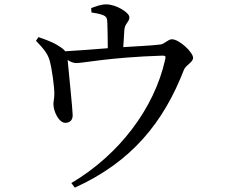

<svg xmlns="http://www.w3.org/2000/svg" viewBox="-20 -803 1040 880"><path d="M399 -746C419 -743 440 -739 454 -733C470 -725 471 -718 472 -697C473 -671 474 -617 474 -582C411 -577 335 -571 279 -568C273 -576 264 -583 248 -593C222 -610 188 -622 156 -633L145 -616C172 -587 198 -562 208 -524C217 -492 230 -404 229 -370C229 -352 224 -335 225 -323C226 -291 250 -239 281 -240C301 -241 314 -253 313 -277C313 -301 294 -482 290 -528C305 -519 316 -514 330 -514C364 -514 479 -540 724 -548C738 -548 741 -546 737 -530C687 -305 525 -93 307 36L323 57C583 -61 729 -241 823 -483C831 -505 865 -517 865 -538C865 -563 802 -623 768 -623C750 -623 734 -601 715 -599C676 -594 606 -591 545 -587L550 -667C553 -697 573 -702 573 -724C573 -745 513 -783 467 -783C442 -783 421 -774 398 -766Z"/></svg>

Font: Noto Serif TC Medium
Style: Regular
Weight: 500
Designer: Ryoko NISHIZUKA 西塚涼子 (kana & ideographs); Frank Grießhammer (Latin, Greek & Cyrillic); Wenlong ZHANG 张文龙 (bopomofo); San
Foundry: Adobe
Version: Version 2.001;hotconv 1.1.0;makeotfexe 2.6.0